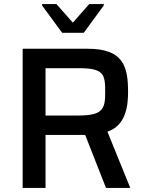

<svg xmlns="http://www.w3.org/2000/svg" viewBox="-20 -929 720 949"><path d="M287 -767H394L493 -902V-909H421L340 -817L259 -909H188V-902ZM504 0H624L511 -278C603 -309 613 -407 613 -475C613 -601 589 -688 414 -688H92V0H205V-262H401ZM366 -358H205V-592H370C493 -592 500 -562 500 -475C500 -391 490 -358 366 -358Z"/></svg>

Font: Saira UNSAM Medium
Style: Regular
Weight: 500
Designer: Hector Gatti with collaboration of the Omnibus-Type team
Foundry: Omnibus-Type
Version: Version 0.072;PS 000.072;hotconv 1.0.88;makeotf.lib2.5.64775